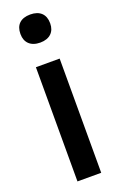

<svg xmlns="http://www.w3.org/2000/svg" viewBox="-141 -751 487 790"><g transform="rotate(-20 102.5 -356.0)"><path d="M53 -500V0H157V-500ZM40 -649C40 -613 63 -589 105 -589C147 -589 170 -613 170 -649V-651C170 -689 147 -712 105 -712C62 -712 40 -689 40 -651Z"/></g></svg>

Font: LT Wave Alt Medium
Style: Regular
Weight: 500
Designer: Daniel Lyons
Version: Version 2.5 (Glyphs App)